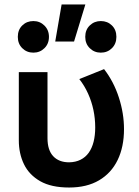

<svg xmlns="http://www.w3.org/2000/svg" viewBox="-20 -822 622 857"><path d="M288.5 15Q209 15 159.5 -13.2Q110 -41.5 87 -89Q64 -136.5 64 -195.5V-500H192V-205.5Q192 -152 217.5 -124.8Q243 -97.5 288.5 -97.5Q317.5 -98 339.5 -109Q361.5 -120 376 -140.2Q390.5 -160.5 397.8 -189.2Q405 -218 405 -253Q405 -293 397 -331Q389 -369 373.2 -404Q357.5 -439 334 -469L444.5 -513.5Q487.5 -458 510.5 -387Q533.5 -316 533.5 -245.5Q533.5 -166.5 505.2 -108Q477 -49.5 422.2 -17.2Q367.5 15 288.5 15ZM226.5 -636.5 255 -802H361L310.5 -636.5ZM129 -587Q99.5 -587 79.5 -606.8Q59.5 -626.5 59.5 -657.5Q59.5 -689 79.5 -708.5Q99.5 -728 129 -728Q158 -728 178.2 -708Q198.5 -688 198.5 -657.5Q198.5 -626.5 178.2 -606.8Q158 -587 129 -587ZM430 -587Q401 -587 380.8 -606.8Q360.5 -626.5 360.5 -657.5Q360.5 -689 380.8 -708.5Q401 -728 430 -728Q459.5 -728 479.5 -708.5Q499.5 -689 499.5 -657.5Q499.5 -626.5 479.5 -606.8Q459.5 -587 430 -587Z"/></svg>

Font: Geologica EX Med
Style: Regular
Weight: 500
Designer: Sindre Bremnes, Frode Helland
Foundry: Monokrom Skriftforlag AS
Version: Version 1.010;gftools[0.9.28]